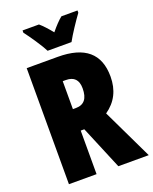

<svg xmlns="http://www.w3.org/2000/svg" viewBox="-168 -1019 885 1110"><g transform="rotate(-20 275.0 -463.5)"><path d="M207 -767H354C375 -806 421 -875 449 -913V-927H350C330 -911 307 -887 280 -854C254 -886 232 -910 212 -927H111V-913C137 -880 190 -802 207 -767ZM250 -714H59V0H229V-268H251L363 0H550L401 -311C466 -356 498 -420 498 -503C498 -644 416 -714 250 -714ZM248 -572C298 -572 323 -546 323 -494C323 -431 298 -400 247 -400H229V-572Z"/></g></svg>

Font: Noto Sans Armenian ExtraCondensed Black
Style: Regular
Weight: 900
Width: 2
Designer: Monotype Design Team
Foundry: Monotype Imaging Inc.
Version: Version 2.008